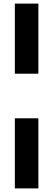

<svg xmlns="http://www.w3.org/2000/svg" viewBox="-20 -828 296 1068"><path d="M62.5 -418V-808H193.5V-418ZM62.5 220V-170H193.5V220Z"/></svg>

Font: Encode Sans Semi Condensed
Style: Bold
Weight: 700
Width: 4
Designer: Multiple Designers
Foundry: Impallari Type
Version: Version 3.000; ttfautohint (v1.8.3) -l 8 -r 50 -G 200 -x 14 